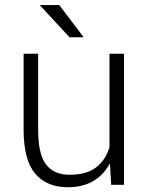

<svg xmlns="http://www.w3.org/2000/svg" viewBox="-20 -745 597 774"><path d="M423.3 -84.5H421.9Q397 -39.1 355 -14.6Q313 9.8 253.4 9.8Q168 9.8 121.6 -45.4Q75.2 -100.6 75.2 -222.2V-528.3H133.8V-221.2Q133.8 -122.6 166 -81.5Q198.2 -40.5 260.3 -40.5Q328.1 -40.5 366.9 -69.8Q405.8 -99.1 421.4 -152.3V-528.3H480V0H428.2ZM317.4 -594.7H260.3L140.1 -724.6H218.8Z"/></svg>

Font: Roboto Web
Style: Light
Weight: 300
Designer: Google
Version: Version 1.200310; 2013